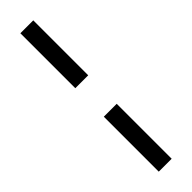

<svg xmlns="http://www.w3.org/2000/svg" viewBox="-323 -741 935 935"><g transform="rotate(-45 144.5 -273.5)"><path d="M189 203.1H100.1V-175.3H189ZM189 -750V-371.6H100.1V-750Z"/></g></svg>

Font: RobotoFlex
Style: Regular
Weight: 400
Designer: Berlow after Robertson
Foundry: Google
Version: Version 2.136